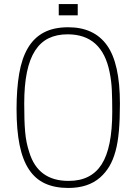

<svg xmlns="http://www.w3.org/2000/svg" viewBox="-20 -923 676 951"><path d="M318 8Q252 8 203.5 -14Q155 -36 123.5 -83.5Q92 -131 77 -205Q62 -279 62 -383Q62 -482 75 -558Q88 -634 118 -685Q148 -736 197 -762Q246 -788 318 -788Q446 -788 510 -698.5Q574 -609 574 -410Q574 -333 569 -275Q564 -217 552 -173.5Q540 -130 521.5 -99Q503 -68 476 -44Q417 8 318 8ZM321 -27Q431 -27 483.5 -109Q536 -191 536 -370Q536 -429 534 -475.5Q532 -522 523 -565Q486 -753 315 -753Q261 -753 221 -733.5Q181 -714 154 -672.5Q127 -631 113.5 -566Q100 -501 100 -410Q100 -367 101 -333Q102 -299 104.5 -270.5Q107 -242 112 -217.5Q117 -193 125 -169Q168 -27 319 -27ZM327 -847H271V-903H327ZM365 -847H309V-903H365Z"/></svg>

Font: Tanohe Sans ExtraLight
Style: Regular
Weight: 250
Designer: Village Type and Design LLC & Cristiano Sobral
Foundry: Cooper Hewitt Smithsonian Design Museum
Version: Version 1.00;May 30, 2020;FontCreator 12.0.0.2522 64-bit; tt